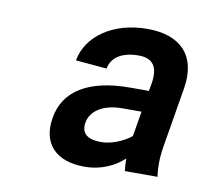

<svg xmlns="http://www.w3.org/2000/svg" viewBox="-53 -781 555 502"><g transform="rotate(10 224.5 -530.0)"><path d="M200.3 -338.1C246.4 -338.1 281.2 -356.5 304.7 -378.2C304.7 -366.8 305.4 -355.5 306.8 -345.2H393.5C389.2 -373.6 390.6 -402 396.3 -433.2L421.9 -586.6C436.1 -676.1 386.4 -721.6 301.1 -721.6C208.8 -721.6 142 -673.3 130.7 -608L213.1 -600.9C218.8 -632.1 247.2 -649.1 289.8 -649.1C328.1 -649.1 342.3 -627.8 336.6 -586.6L332.4 -562.5H282.7C170.5 -562.5 108 -521.3 96.6 -448.9C85.2 -382.1 122.2 -338.1 200.3 -338.1ZM183.2 -451.7C187.5 -480.1 215.9 -505.7 272.7 -505.7H322.8L313.6 -451L311.4 -438.9C291.5 -422.6 259.2 -409.1 233 -409.1C193.2 -409.1 179 -424.7 183.2 -451.7Z"/></g></svg>

Font: Margiela Sans
Style: Italic
Weight: 400
Italic angle: -9.39999°
Designer: Stefan Endress, Andreas Faust
Version: Version 1.100;FEAKit 1.0